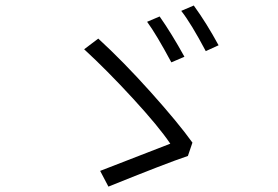

<svg xmlns="http://www.w3.org/2000/svg" viewBox="-20 -739 1017 703"><path d="M564.5 -678.7Q608.4 -616.2 655.3 -531.2L607.4 -510.7Q551.8 -614.3 518.6 -659.2ZM288.1 -558.6 339.8 -597.7Q430.7 -514.6 531.7 -401.9Q632.8 -289.1 684.6 -216.8L668 -168Q586.9 -140.6 377 -55.7L346.7 -113.3Q380.9 -126 603.5 -212.9Q561.5 -275.4 466.3 -378.9Q371.1 -482.4 288.1 -558.6ZM643.6 -699.2 689.5 -718.8Q736.3 -654.3 780.3 -573.2L733.4 -551.8Q679.7 -653.3 643.6 -699.2Z"/></svg>

Font: Min Sans Light
Style: Regular
Weight: 300
Designer: Jinseong-Kim, NotoSansCJK, Nunito
Foundry: Jinseong-Kim
Version: Version 1.400;Glyphs 3.1.2 (3151)